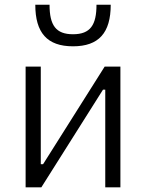

<svg xmlns="http://www.w3.org/2000/svg" viewBox="-20 -803 626 823"><path d="M89.8 0H157.2L421.4 -418.5H431.2V0H496.1V-517.6H428.7L164.6 -99.1H154.8V-517.6H89.8ZM293 -604.5C403.3 -604.5 454.6 -662.1 454.6 -782.7H393.6C393.6 -696.3 367.7 -656.2 293 -656.2C219.7 -656.2 192.4 -694.3 192.4 -782.7H131.3C131.3 -663.1 181.6 -604.5 293 -604.5Z"/></svg>

Font: Cascadia Mono Light
Style: Regular
Weight: 300
Monospace: yes
Designer: Aaron Bell
Foundry: Saja Typeworks
Version: Version 2404.023